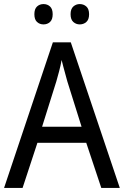

<svg xmlns="http://www.w3.org/2000/svg" viewBox="-20 -924 610 944"><path d="M478 0 404 -222H164L91 0H0L240 -716H328L569 0ZM311 -524Q308 -535 302.5 -555Q297 -575 291.5 -595.5Q286 -616 283 -629Q278 -601 270.5 -573Q263 -545 257 -524L187 -301H381ZM149 -854Q149 -880 162 -892Q175 -904 194 -904Q213 -904 226 -892Q239 -880 239 -854Q239 -828 226 -816Q213 -804 194 -804Q175 -804 162 -816Q149 -828 149 -854ZM327 -854Q327 -880 340.5 -892Q354 -904 372 -904Q391 -904 404.5 -892Q418 -880 418 -854Q418 -828 404.5 -816Q391 -804 372 -804Q354 -804 340.5 -816Q327 -828 327 -854Z"/></svg>

Font: Noto Sans Sinhala SemiCondensed
Style: Regular
Weight: 400
Width: 4
Designer: Jelle Bosma - Monotype Design Team
Foundry: Monotype Imaging Inc.
Version: Version 2.006; ttfautohint (v1.8.4.7-5d5b)